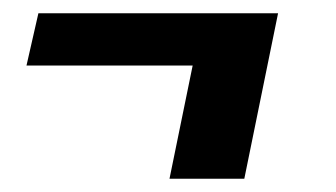

<svg xmlns="http://www.w3.org/2000/svg" viewBox="-20 -321 507 290"><path d="M20 -222 38 -301H400L349 -51H236L271 -222Z"/></svg>

Font: Lobster Two
Style: Bold Italic
Weight: 700
Designer: Pablo Impallari
Foundry: Pablo Impallari. www.impallari.com
Version: Version 1.006